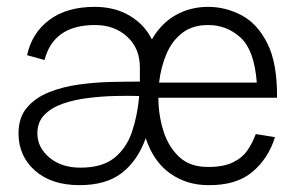

<svg xmlns="http://www.w3.org/2000/svg" viewBox="-20 -530 861 560"><path d="M110 -355 59 -369Q73 -434 124 -472Q175 -510 256 -510Q315 -510 358.5 -484Q402 -458 423 -415Q450 -462 492.5 -486Q535 -510 587 -510Q638 -510 684.5 -485.5Q731 -461 760 -403Q789 -345 788 -245H442Q442 -195 456.5 -148.5Q471 -102 502.5 -72.5Q534 -43 587 -43Q632 -43 659.5 -56.5Q687 -70 702 -92Q717 -114 726 -139L782 -130Q763 -68 716 -28.5Q669 11 587 10Q525 10 476.5 -24Q428 -58 405 -127Q382 -62 336 -26Q290 10 212 10Q130 10 82 -32.5Q34 -75 34 -141Q34 -187 58.5 -216Q83 -245 123 -261Q163 -277 210.5 -283.5Q258 -290 304.5 -291Q351 -292 388 -292Q388 -310 388 -332V-333Q388 -389 351 -423Q314 -457 257 -457Q136 -457 110 -355ZM587 -457Q541 -457 511 -433.5Q481 -410 465 -371.5Q449 -333 444 -289H729Q722 -383 682 -420Q642 -457 587 -457ZM89 -141Q89 -100 124 -70.5Q159 -41 215 -41Q278 -41 313.5 -69.5Q349 -98 365 -145.5Q381 -193 386 -250Q354 -251 314.5 -250Q275 -249 235.5 -244Q196 -239 163 -227.5Q130 -216 109.5 -195Q89 -174 89 -141Z"/></svg>

Font: Haskoy Light
Style: Regular
Weight: 300
Designer: Ertekin Erdin
Foundry: Ertekin Erdin
Version: Version 2.000; ttfautohint (v1.8.4.7-5d5b)